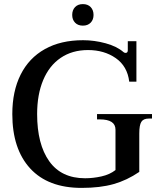

<svg xmlns="http://www.w3.org/2000/svg" viewBox="-20 -906 769 936"><path d="M332 -833Q332 -857 346 -871.5Q360 -886 384 -886Q408 -886 422 -871.5Q436 -857 436 -833Q436 -810 422 -795.5Q408 -781 384 -781Q360 -781 346 -795.5Q332 -810 332 -833ZM40 -350Q40 -461 80.5 -542Q121 -623 198.5 -666.5Q276 -710 385 -710Q440 -710 495 -695Q550 -680 582 -652Q587 -648 592 -648Q603 -648 603 -661V-705H645V-508H610Q601 -583 544.5 -622.5Q488 -662 409 -662Q332 -662 276 -624Q220 -586 190.5 -515.5Q161 -445 161 -350Q161 -203 220 -120Q279 -37 395 -37Q434 -37 474.5 -46Q515 -55 543 -77V-274Q543 -324 466 -324H453V-350H721V-328H705Q679 -328 669 -312Q659 -296 659 -255V-68Q599 -27 533.5 -8.5Q468 10 378 10Q214 10 127 -85Q40 -180 40 -350Z"/></svg>

Font: Taviraj Medium
Style: Regular
Weight: 500
Designer: Katatrad Team
Foundry: CadsonDemak
Version: Version 1.001